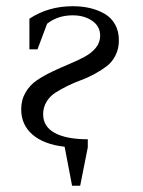

<svg xmlns="http://www.w3.org/2000/svg" viewBox="-20 -472 459 615"><path d="M47.9 -122.1Q47.9 -151.9 61.8 -175.8Q75.7 -199.7 98.1 -214.8Q120.6 -230 147.5 -242.7Q174.3 -255.4 201.2 -266.6Q228 -277.8 250.5 -289.8Q272.9 -301.8 286.9 -318.8Q300.8 -335.9 300.8 -357.9Q300.8 -387.7 275.4 -405.3Q250 -422.9 212.9 -422.9Q165 -422.9 130.9 -396L100.1 -314H74.2V-412.1Q134.8 -452.1 212.9 -452.1Q243.2 -452.1 268.8 -446Q294.4 -439.9 315.7 -427.5Q336.9 -415 348.9 -393.3Q360.8 -371.6 360.8 -342.8Q360.8 -316.4 350.3 -295.2Q339.8 -273.9 322.8 -260.7Q305.7 -247.6 283.9 -235.6Q262.2 -223.6 239.5 -215.3Q216.8 -207 195.1 -196.3Q173.3 -185.5 156.2 -174.3Q139.2 -163.1 128.7 -145.5Q118.2 -127.9 118.2 -106Q118.2 -66.4 155.5 -46.1Q192.9 -25.9 261.2 -25.9V0L236.8 123H210.9L187 -2Q121.1 -9.3 84.5 -40.5Q47.9 -71.8 47.9 -122.1Z"/></svg>

Font: Dihjauti
Style: Regular
Weight: 400
Designer: T. Christopher White
Version: Version 3.0.0